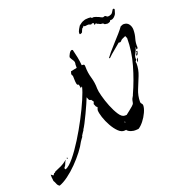

<svg xmlns="http://www.w3.org/2000/svg" viewBox="-282 -710 962 1027"><g transform="rotate(-20 198.5 -196.5)"><path d="M-117 199Q-127 193 -130.5 183Q-134 173 -140 164V161Q-140 156 -141 151.5Q-142 147 -142 143V127L-130 136L-128 135L-122 126L-117 125L-113 120Q-90 110 -75.5 103.5Q-61 97 -41 81L-39 80Q-46 89 -49 99Q-52 109 -60 117L-61 123L-57 128Q-36 120 -8 86Q20 52 50 4Q80 -44 107 -95.5Q134 -147 152.5 -190Q171 -233 176 -256L174 -259L168 -252L164 -274Q155 -273 153 -284.5Q151 -296 151 -308Q151 -318 150.5 -325.5Q150 -333 147 -333L145 -341L149 -355L184 -362V-381Q188 -395 180.5 -405.5Q173 -416 168 -427Q168 -434 176 -447.5Q184 -461 192 -461L197 -459Q203 -436 207.5 -413Q212 -390 214 -366H218Q226 -366 228 -363Q230 -360 230 -351Q230 -318 239.5 -286Q249 -254 249 -220Q249 -207 257 -176.5Q265 -146 278 -113.5Q291 -81 306.5 -57.5Q322 -34 338 -34H349Q360 -43 370 -50.5Q380 -58 390 -67Q401 -77 401.5 -81Q402 -85 405 -98Q407 -106 411.5 -112.5Q416 -119 418 -126Q449 -194 470.5 -269.5Q492 -345 492 -419L486 -433Q478 -429 469 -425.5Q460 -422 455 -414L449 -411L441 -412Q423 -396 404.5 -381.5Q386 -367 369 -350L364 -352Q370 -361 385 -379Q400 -397 419 -417.5Q438 -438 455 -457.5Q472 -477 481 -490Q486 -492 490.5 -494Q495 -496 499 -496Q519 -496 529 -482Q539 -468 539 -450Q539 -425 532 -402Q525 -379 527 -353L523 -346H518L519 -355L517 -358Q515 -344 504.5 -326Q494 -308 499 -295L491 -284Q493 -280 493 -274Q493 -240 480 -207.5Q467 -175 453.5 -142.5Q440 -110 440 -75Q440 -68 445 -63.5Q450 -59 450 -52Q450 -36 439.5 -13Q429 10 413.5 29.5Q398 49 383 58L367 59Q357 60 342.5 55.5Q328 51 320 42V40L311 41Q293 43 275.5 26Q258 9 243.5 -17Q229 -43 220.5 -69Q212 -95 212 -111Q212 -112 214 -118Q216 -124 217 -126L213 -131L211 -130L203 -149L208 -161L198 -175H197Q189 -175 185.5 -182Q182 -189 180 -196Q176 -185 166 -162.5Q156 -140 144 -114.5Q132 -89 121 -68Q110 -47 104 -39L105 -38Q100 -31 95.5 -24Q91 -17 86 -9L87 -8L85 -4Q81 1 77.5 6Q74 11 70 17Q59 39 37.5 67Q16 95 -11 122.5Q-38 150 -66 170.5Q-94 191 -117 199ZM509 -313 506 -317Q507 -320 509.5 -323.5Q512 -327 514 -329L512 -335L515 -337H520Q519 -330 517 -324Q515 -318 509 -313ZM499 -278Q499 -285 501.5 -291Q504 -297 508 -303L509 -298Q508 -292 505.5 -287.5Q503 -283 499 -278ZM328 2 329 -1 328 -6 325 1ZM-32 77 -30 71 -27 73 -25 77ZM272 -528Q270 -527 267.5 -526Q265 -525 263 -525Q260 -525 260 -531Q260 -541 267 -552.5Q274 -564 277 -569Q283 -574 291 -579.5Q299 -585 307 -587Q315 -591 334 -591Q339 -591 341.5 -590.5Q344 -590 347 -590Q349 -590 349.5 -587Q350 -584 352 -585L362 -586Q365 -586 373.5 -583Q382 -580 383 -579Q388 -578 398 -572Q408 -566 413 -569Q417 -571 419 -571Q424 -571 427.5 -567Q431 -563 436 -563Q445 -563 455 -568Q459 -570 463 -576Q467 -582 471 -589Q473 -592 476 -592Q478 -592 480.5 -590Q483 -588 481 -583Q479 -578 477 -570Q475 -562 473 -560Q471 -556 463 -548Q462 -547 456.5 -543.5Q451 -540 446 -540Q444 -540 443 -540.5Q442 -541 438 -539Q437 -538 437 -536Q437 -533 431 -531Q425 -529 422 -528Q419 -528 416 -528.5Q413 -529 405 -530Q400 -537 393 -538H389Q383 -538 379 -541Q375 -544 367 -546Q365 -549 363 -550.5Q361 -552 356 -547Q356 -547 353 -546.5Q350 -546 351 -549L352 -553Q352 -558 341 -557Q340 -554 336 -554Q332 -554 327 -556.5Q322 -559 317 -558L307 -557Q304 -557 301.5 -556.5Q299 -556 297 -560Q297 -561 296.5 -561Q296 -561 296 -561Q295 -561 293.5 -558.5Q292 -556 290 -554Q284 -551 283 -548L278 -537Q277 -535 276.5 -532.5Q276 -530 272 -528Z"/></g></svg>

Font: Kolker Brush
Style: Regular
Weight: 400
Designer: Robert E. Leuschke
Foundry: Robert E. Leuschke
Version: Version 1.010; ttfautohint (v1.8.3)